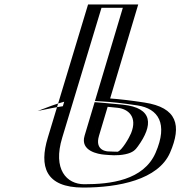

<svg xmlns="http://www.w3.org/2000/svg" viewBox="-20 -845 813 865"><path d="M263.2 -366.4C230.5 -361.9 197.2 -354.6 149.5 -345C194.5 -362.3 231.5 -376.6 269.3 -386.8L401.8 -825H577.8L451.6 -402.8C497.3 -400.3 551.3 -394.3 618.4 -384C742.6 -365 777.7 -287 720.7 -156C663.6 -25 491 0 355 0C225 0 177.9 -86 220.4 -225ZM440.7 -366.3 401.2 -234C381.4 -169.4 452 -163.9 462.4 -163C522.9 -160 540 -157 562.5 -188C631.9 -283.7 617.6 -348.7 517.8 -359C488.8 -362 463.3 -364.4 440.7 -366.3ZM235.4 -225 412.3 -810H558.4L432.4 -388.6L446.2 -387.8C491.2 -385.4 544.9 -379.4 611.7 -369.2C729.1 -351.2 760.4 -281.9 706.4 -157.9C655.9 -42 497.7 -15 359.6 -15C238.4 -15 194.7 -92 235.4 -225ZM430.6 -382.5 386.2 -234C361.8 -154.1 448.4 -148.7 456.9 -148C514.3 -145.2 544.5 -140.7 574.5 -182.2C590.4 -204 602.4 -224.7 610.3 -244.2C639.9 -317.2 607 -365.4 523.8 -373.9C494.8 -376.9 469.2 -379.3 446.5 -381.2ZM235.4 -225C194.7 -92 238.4 -15 359.6 -15C497.7 -15 655.9 -42 706.4 -157.9C760.4 -281.9 729.1 -351.2 611.7 -369.2C544.9 -379.4 491.2 -385.4 446.2 -387.8L432.4 -388.6L558.4 -810H412.3ZM430.6 -382.5 446.5 -381.2C469.2 -379.3 494.8 -376.9 523.8 -373.9C607 -365.4 639.9 -317.2 610.3 -244.2C602.4 -224.7 590.4 -204 574.5 -182.2C544.5 -140.7 514.3 -145.2 456.9 -148C448.4 -148.7 361.8 -154.1 386.2 -234ZM220.4 -225C177.9 -86 225.1 0 355 0C491.1 0 663.6 -24.9 720.7 -156C777.7 -286.9 742.5 -365 618.4 -384C551.3 -394.3 497.3 -400.3 451.6 -402.8L577.8 -825H401.8ZM440.7 -366.3C463.3 -364.4 488.8 -362 517.8 -359C623.4 -348.1 625.4 -274.8 562.5 -188C540.1 -157.1 522.7 -160 462.4 -163C451.9 -163.9 381.4 -169.3 401.2 -234.1ZM260.4 -225 437.3 -810H533.4L407.7 -389.8L441.5 -387.9C482.6 -385.7 534.1 -380 599.6 -370C692.9 -355.8 738.4 -288.6 681 -156.7C626.6 -32 476.2 -15 359.6 -15C280.6 -15 216.5 -81.4 260.4 -225ZM406.3 -384.8 361.2 -234C339.8 -164.1 423.6 -150.5 449.6 -148.3C476.9 -146.1 508 -142.4 544.9 -150.2C580 -157.6 590.6 -170.9 601.3 -185.7C669.1 -279.2 672.9 -359.1 532.5 -373.5C503.1 -376.5 477.1 -379 453.6 -380.9ZM195.4 -225C156.2 -96.6 183.2 0 355 0C512.9 0 692.9 -35 746.1 -157.2C799.7 -280.2 778.4 -360.5 630.5 -383.1C571 -392.2 520.1 -398.3 476.2 -401.4L602.8 -825H376.8ZM465 -363.8C479.9 -362.4 493.1 -361.1 509.1 -359.4C558.6 -354.3 600.2 -318 570.5 -244.8C561.9 -223.7 529.2 -167.2 510.1 -161.5C509 -161.4 493.6 -161.5 468.2 -162.8C468.2 -162.8 404.3 -162.5 426.2 -234Z"/></svg>

Font: Hussar Outliner
Style: Obl
Weight: 700
Foundry: Cannot Into Space Fonts
Version: Version 0.92